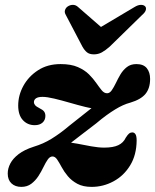

<svg xmlns="http://www.w3.org/2000/svg" viewBox="-20 -736 622 770"><path d="M237.5 -142.5Q248 -151 264.2 -163.2Q280.5 -175.5 305.2 -194.8Q330 -214 365.5 -241Q388 -260 407 -273.8Q426 -287.5 442 -297.2Q458 -307 473 -313.8Q488 -320.5 503 -324.5Q545 -337 563.5 -359.5Q582 -382 582 -419.5Q582 -446 568.8 -462.5Q555.5 -479 527 -479Q504 -479 488.8 -467Q473.5 -455 463.2 -437.8Q453 -420.5 444.8 -403.2Q436.5 -386 428.2 -374Q420 -362 409.5 -362Q397.5 -362 387.8 -374Q378 -386 366 -403.2Q354 -420.5 336.8 -437.8Q319.5 -455 292.2 -467Q265 -479 223 -479Q170.5 -479 132.5 -454.2Q94.5 -429.5 73.8 -391.8Q53 -354 53 -312.5Q53 -274.5 71.8 -254.2Q90.5 -234 119.5 -234Q139 -234 150.5 -244.2Q162 -254.5 162 -271Q162 -281.5 157 -288.5Q152 -295.5 138.5 -302Q125.5 -308.5 120.8 -314.2Q116 -320 116 -326Q116 -336 124.5 -341.8Q133 -347.5 150.5 -347.5Q168.5 -347.5 197.8 -340.5Q227 -333.5 259.8 -324Q292.5 -314.5 322 -307.2Q351.5 -300 370.5 -300L374 -325Q368 -319 352.8 -306.8Q337.5 -294.5 313.2 -275.5Q289 -256.5 257 -231Q238 -215 220.5 -202.2Q203 -189.5 186.2 -179.2Q169.5 -169 152 -161.2Q134.5 -153.5 115 -147.5Q77.5 -135.5 54.8 -118Q32 -100.5 21.5 -80.5Q11 -60.5 11 -40Q11 -14.5 26 -0.5Q41 13.5 65.5 13.5Q89 13.5 105.5 1Q122 -11.5 133.8 -29.5Q145.5 -47.5 154.2 -65.8Q163 -84 171.5 -96.2Q180 -108.5 190.5 -108.5Q201 -108.5 209.2 -96.2Q217.5 -84 227.2 -65.8Q237 -47.5 252 -29.5Q267 -11.5 290 1Q313 13.5 347.5 13.5Q394 13.5 435.2 -8.8Q476.5 -31 502 -72.8Q527.5 -114.5 528 -172.5Q528 -190.5 523.2 -197.8Q518.5 -205 510.5 -205Q503.5 -205 498 -200.8Q492.5 -196.5 484.5 -184Q475 -163.5 454.5 -153.8Q434 -144 398 -144Q375 -144 346 -149.2Q317 -154.5 290 -159.8Q263 -165 245.5 -165ZM417 -600 293.5 -707.5Q284 -716.5 272.5 -716.5Q261 -716.5 251.5 -710Q244 -705 240.8 -695.8Q237.5 -686.5 244.5 -675L310.5 -549Q319 -534 329 -526Q339 -518 356.5 -518Q374 -518 388.5 -526Q403 -534 420 -549L549 -675Q562.5 -686.5 564.8 -695.8Q567 -705 562.5 -710Q557 -716.5 545.2 -716.5Q533.5 -716.5 519 -707.5L338 -600Z"/></svg>

Font: Fraunces
Style: Bold Italic
Weight: 700
Italic angle: -16°
Version: Version 1.000;[b76b70a41]